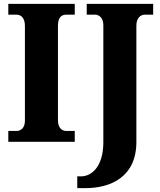

<svg xmlns="http://www.w3.org/2000/svg" viewBox="-20 -734 830 994"><path d="M23 0H367V-56H323C300 -56 280 -73 280 -111V-600C280 -643 297 -658 323 -658H367V-714H23V-658H66C87 -658 109 -643 109 -600V-109C109 -71 87 -56 66 -56H23ZM380 240H422C553 240 686 182 686 1V-601C686 -643 709 -658 730 -658H773V-714H429V-658H472C492 -658 515 -643 515 -603V2C515 133 451 179 400 179H380Z"/></svg>

Font: Noto Serif Lao SemiCondensed ExtraBold
Style: Regular
Weight: 800
Width: 4
Designer: Monotype Design Team
Foundry: Monotype Imaging Inc.
Version: Version 2.003